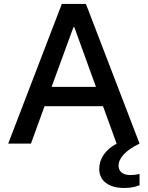

<svg xmlns="http://www.w3.org/2000/svg" viewBox="-20 -727 748 972"><path d="M501.5 -189.5H205.6L136.7 0H21.5L293 -707H415L686.5 0Q635.3 24.4 607.9 53.2Q580.6 82 580.1 111.3Q580.1 133.8 595.9 146.5Q611.8 159.2 640.6 159.2Q664.6 159.2 686.5 153.3V210.9Q652.3 224.6 609.4 224.6Q549.8 224.6 516.1 199Q482.4 173.3 482.4 127.9Q482.4 89.8 504.9 56.4Q527.3 22.9 571.3 0H570.3ZM465.8 -287.1 356.4 -588.9H351.6L241.2 -287.1Z"/></svg>

Font: Wanted Sans Medium
Style: Regular
Weight: 500
Designer: Original Design by Kil Hyung-jin and Kang Hanbin, Wanted Lab, Inc; Hangeul from Source Han Sans by Jang Soo-young and Ka
Foundry: Wanted Lab, Inc.
Version: Version 1.001